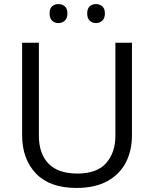

<svg xmlns="http://www.w3.org/2000/svg" viewBox="-20 -927 769 957"><path d="M637.7 -713.9V-252Q637.7 -176.3 607.2 -117.2Q576.7 -58.1 515.1 -24.2Q453.6 9.8 360.8 9.8Q228.5 9.8 159.4 -62Q90.3 -133.8 90.3 -253.9V-713.9H173.8V-251.5Q173.8 -160.6 221.9 -111.3Q270 -62 365.7 -62Q463.4 -62 509.3 -114.3Q555.2 -166.5 555.2 -251V-713.9ZM227.1 -859.9Q227.1 -884.3 239.7 -895.5Q252.4 -906.7 271 -906.7Q290 -906.7 303 -895.5Q315.9 -884.3 315.9 -859.9Q315.9 -835.9 303 -824Q290 -812 271 -812Q252.4 -812 239.7 -824Q227.1 -835.9 227.1 -859.9ZM414.6 -859.9Q414.6 -884.3 427.2 -895.5Q439.9 -906.7 458 -906.7Q476.6 -906.7 489.7 -895.5Q502.9 -884.3 502.9 -859.9Q502.9 -835.9 489.7 -824Q476.6 -812 458 -812Q439.9 -812 427.2 -824Q414.6 -835.9 414.6 -859.9Z"/></svg>

Font: Open Sans
Style: Regular
Weight: 400
Designer: Monotype Design Team
Foundry: Monotype Imaging Inc.
Version: Version 3.000; ttfautohint (v1.8.4)